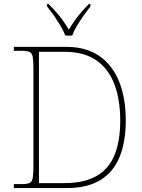

<svg xmlns="http://www.w3.org/2000/svg" viewBox="-20 -951 717 971"><path d="M50 0V-20H93Q118 -20 130 -26Q142 -32 145.5 -51Q149 -70 149 -108V-606Q149 -645 145.5 -663.5Q142 -682 130 -688Q118 -694 93 -694H50V-714H315Q415 -714 481.5 -668.5Q548 -623 582 -539.5Q616 -456 616 -342Q616 -233 584.5 -156.5Q553 -80 487 -40Q421 0 319 0ZM305 -25Q405 -25 467.5 -60.5Q530 -96 559 -166.5Q588 -237 588 -342Q588 -447 558.5 -525Q529 -603 467 -646Q405 -689 306 -689H177V-25ZM310 -771Q302 -794 286 -820.5Q270 -847 252 -873Q234 -899 218 -918V-931H225Q250 -906 267.5 -886Q285 -866 299 -846Q313 -826 328 -801Q343 -826 357 -846Q371 -866 388 -886Q405 -906 430 -931H437V-918Q422 -899 403.5 -873Q385 -847 369 -820.5Q353 -794 345 -771Z"/></svg>

Font: Noto Serif Bengali Thin
Style: Regular
Weight: 250
Version: Version 2.003